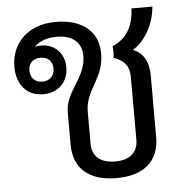

<svg xmlns="http://www.w3.org/2000/svg" viewBox="-49 -701 735 760"><g transform="rotate(-5 318.0 -321.0)"><path d="M384 11C493 11 554 -42 554 -137V-382C554 -437 533 -473 492 -489C533 -512 578 -574 584 -653H501C498 -579 468 -534 413 -510C415 -503 415 -496 415 -489C415 -481 415 -473 413 -464C457 -450 475 -424 475 -382V-133C475 -83 442 -55 385 -55C326 -55 293 -83 293 -133V-261C293 -348 366 -385 366 -486C366 -583 290 -626 198 -626C80 -626 19 -550 19 -463C19 -392 59 -345 124 -345C187 -345 224 -389 224 -443C224 -502 183 -538 131 -538C123 -538 115 -537 107 -535C129 -557 159 -567 197 -567C250 -567 295 -543 295 -482C295 -395 214 -349 214 -265V-137C214 -42 275 11 384 11ZM77 -443C77 -472 96 -490 125 -490C154 -490 173 -472 173 -443C173 -414 154 -395 125 -395C96 -395 77 -414 77 -443Z"/></g></svg>

Font: TPK Tissa Web Quiz
Style: Regular
Weight: 400
Designer: Jacques Le Bailly, Suppakit Chalermlarp | Katatrad Co.,Ltd.
Foundry: Jacques Le Bailly, Cadson Demak Co.,Ltd.
Version: Version 5.000;Glyphs 3.1.2 (3151)